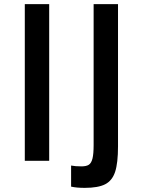

<svg xmlns="http://www.w3.org/2000/svg" viewBox="-20 -778 691 929"><path d="M100 0ZM100 -758H218V0H100ZM324 125V23Q344 27 374 27Q398 27 410 19Q422 11 427.5 -11Q433 -33 433 -76V-758H551V-70Q551 11 537 53.5Q523 96 489 113.5Q455 131 390 131Q350 131 324 125Z"/></svg>

Font: Biryani SemiBold
Style: Regular
Weight: 600
Designer: Dan Reynolds and Mathieu Réguer
Foundry: Dan Reynolds and Mathieu Réguer
Version: Version 1.004; ttfautohint (v1.1) -l 5 -r 5 -G 72 -x 0 -D la